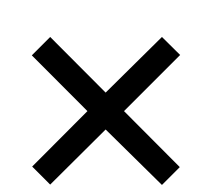

<svg xmlns="http://www.w3.org/2000/svg" viewBox="-20 -612 591 536"><path d="M224.1 -301.8 68.8 -457.5 120.1 -508.8 274.9 -353.5 432.1 -508.8 482.9 -458.5 326.2 -301.8 481.9 -145.5 432.1 -95.7 274.9 -250.5 120.1 -96.7 69.8 -147ZM298.8 -591.8Z"/></svg>

Font: Noto Sans Gujarati UI
Style: Regular
Weight: 400
Designer: Monotype Design Team
Foundry: Monotype Imaging Inc.
Version: Version 1.03